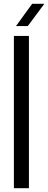

<svg xmlns="http://www.w3.org/2000/svg" viewBox="-20 -989 253 1009"><path d="M53 0V-800H132V0ZM64 -852 149 -969H213L126 -852Z"/></svg>

Font: Big Shoulders Text
Style: Regular
Weight: 400
Designer: Patric King
Foundry: XO Type Co
Version: Version 1.000; ttfautohint (v1.8.2)